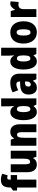

<svg xmlns="http://www.w3.org/2000/svg" viewBox="1644 -2449 815 4143"><g transform="rotate(-90 2051.5 -377.5)"><path d="M345 -417V-553H247V-572C247 -612 258 -629 282 -629C302 -629 321 -624 339 -619L374 -739C324 -757 290 -765 242 -765C128 -765 77 -706 77 -560V-551L12 -505V-417H76V0H247V-417Z M870 -553H699V-289C699 -194 690 -136 627 -136C591 -136 578 -174 578 -248V-553H407V-193C407 -60 471 10 572 10C634 10 680 -15 709 -68H718L738 0H870Z M1277 -563C1213 -563 1168 -536 1140 -484H1131L1111 -553H979V0H1150V-250C1150 -370 1164 -417 1217 -417C1260 -417 1271 -379 1271 -306V0H1442V-360C1442 -493 1379 -563 1277 -563Z M1704 10C1764 10 1796 -13 1829 -59H1837L1866 0H2000V-760H1829V-595C1829 -566 1832 -525 1835 -482H1830C1801 -536 1761 -563 1703 -563C1598 -563 1530 -458 1530 -277C1530 -97 1597 10 1704 10ZM1765 -130C1727 -130 1703 -177 1703 -278C1703 -373 1726 -420 1765 -420C1815 -420 1834 -378 1834 -290V-263C1833 -170 1814 -130 1765 -130Z M2342 -563C2259 -563 2188 -545 2131 -513L2177 -391C2227 -418 2271 -432 2306 -432C2344 -432 2364 -410 2364 -364V-352L2286 -349C2154 -343 2083 -287 2083 -169C2083 -70 2130 10 2225 10C2301 10 2340 -16 2379 -73H2383L2413 0H2534V-363C2534 -496 2461 -563 2342 -563ZM2330 -245 2364 -247V-200C2364 -153 2335 -121 2299 -121C2271 -121 2255 -139 2255 -177C2255 -220 2278 -243 2330 -245Z M2797 10C2857 10 2889 -13 2922 -59H2930L2959 0H3093V-760H2922V-595C2922 -566 2925 -525 2928 -482H2923C2894 -536 2854 -563 2796 -563C2691 -563 2623 -458 2623 -277C2623 -97 2690 10 2797 10ZM2858 -130C2820 -130 2796 -177 2796 -278C2796 -373 2819 -420 2858 -420C2908 -420 2927 -378 2927 -290V-263C2926 -170 2907 -130 2858 -130Z M3664 -278C3664 -460 3567 -563 3425 -563C3260 -563 3183 -444 3183 -278C3183 -120 3265 10 3423 10C3594 10 3664 -123 3664 -278ZM3356 -277C3356 -378 3377 -426 3424 -426C3474 -426 3491 -377 3491 -278C3491 -178 3474 -127 3424 -127C3376 -127 3356 -179 3356 -277Z M4045 -563C3988 -563 3941 -513 3918 -465H3910L3885 -553H3756V0H3926V-276C3926 -357 3966 -387 4026 -387C4051 -387 4067 -385 4080 -381L4094 -557C4077 -561 4061 -563 4045 -563Z"/></g></svg>

Font: Noto Sans Thai Looped Condensed Black
Style: Regular
Weight: 900
Width: 3
Designer: Sasikarn Vongin, Ben Mitchell
Foundry: The Fontpad Ltd
Version: Version 1.001